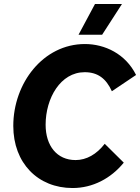

<svg xmlns="http://www.w3.org/2000/svg" viewBox="-20 -932 706 968"><path d="M346 16C447 16 539 -32 604 -112L508 -207C467 -154 416 -125 361 -125C267 -125 210 -197 210 -303C210 -437 285 -568 407 -568C473 -568 515 -536 544 -472L666 -554C613 -661 508 -710 408 -710C198 -710 47 -513 47 -297C47 -110 171 16 346 16ZM595 -912H459L376 -757H495Z"/></svg>

Font: Fixel Text 20240404
Style: Bold Italic
Weight: 700
Width: 4
Italic angle: -10°
Designer: AlfaBravo + MacPaw
Foundry: Kyrylo Tkachov, Marchela Mozhyna, Serhii Makarenko, Maria Weinstein, Zakhar Kryvoshyya
Version: Version 1.211;Glyphs 3.2 (3225)